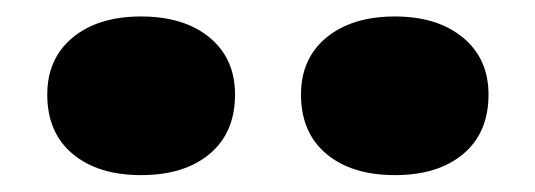

<svg xmlns="http://www.w3.org/2000/svg" viewBox="-20 -837 647 232"><path d="M37.1 -722.7Q37.1 -766.4 68 -791.8Q98.9 -817.1 150.5 -817.1Q202.1 -817.1 233.1 -791.8Q264 -766.4 264 -722.7Q264 -676.8 233.4 -651.1Q202.8 -625.4 150.5 -625.4Q98.3 -625.4 67.7 -651.1Q37.1 -676.8 37.1 -722.7ZM343.7 -722.7Q343.7 -766.4 374.6 -791.8Q405.6 -817.1 457.2 -817.1Q508.4 -817.1 539.4 -791.6Q570.3 -766.1 570.3 -722.7Q570.3 -676.8 539.9 -651.1Q509.4 -625.4 457.2 -625.4Q404.9 -625.4 374.3 -651.1Q343.7 -676.8 343.7 -722.7Z"/></svg>

Font: Unbounded Variable
Style: Regular
Weight: 400
Designer: Luke Prowse, Jean-Baptiste Morizot, Fátima Lázaro, Florian Runge
Foundry: NaN
Version: Version 1.600;FEAKit 1.0